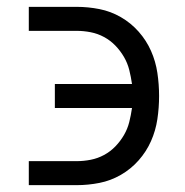

<svg xmlns="http://www.w3.org/2000/svg" viewBox="-20 -540 540 560"><path d="M64 0V-70H204Q224 -70 244.5 -74Q265 -78 283.5 -88Q302 -98 316.5 -113Q331 -128 341.5 -146Q352 -164 357 -184Q362 -204 365 -225H140V-295H365Q362 -316 357 -336Q352 -356 341.5 -374Q331 -392 316.5 -407Q302 -422 283.5 -432Q265 -442 244.5 -446Q224 -450 204 -450H64V-520H204Q237 -520 270 -513.5Q303 -507 332.5 -490Q362 -473 384.5 -447.5Q407 -422 420.5 -391.5Q434 -361 439 -327.5Q444 -294 444 -260Q444 -226 439 -192.5Q434 -159 420.5 -128.5Q407 -98 384.5 -72.5Q362 -47 332.5 -30Q303 -13 270 -6.5Q237 0 204 0Z"/></svg>

Font: Iosevka MaddieWtf
Style: Regular
Weight: 400
Monospace: yes
Designer: Belleve Invis
Foundry: Belleve Invis
Version: Version 31.3.0; ttfautohint (v1.8.3)